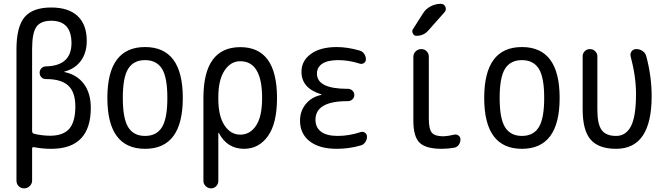

<svg xmlns="http://www.w3.org/2000/svg" viewBox="-20 -780 3540 1019"><path d="M150.4 -519.5V-85Q150.4 -73.2 160.2 -70.3Q197.3 -60.5 245.1 -59.6Q315.4 -59.6 347.7 -96.7Q379.9 -133.8 379.9 -214.8Q379.9 -291 342.3 -325.7Q304.7 -360.4 224.6 -360.4H222.7Q209 -360.4 199.7 -370.1Q190.4 -379.9 190.4 -394Q190.4 -408.2 200.2 -418Q210 -427.7 223.6 -427.7Q358.4 -430.7 359.4 -549.8Q359.4 -669.9 252 -669.9Q196.3 -669.9 173.3 -637.7Q150.4 -605.5 150.4 -519.5ZM67.4 178.7V-517.6Q67.4 -637.7 110.4 -689Q153.3 -740.2 252 -740.2Q343.8 -740.2 392.1 -694.8Q440.4 -649.4 440.4 -563.5Q440.4 -499 408.7 -456.5Q377 -414.1 322.3 -400.4Q321.3 -400.4 321.3 -398.4Q321.3 -397.5 322.3 -397.5Q388.7 -383.8 425.3 -334.5Q461.9 -285.2 461.9 -208Q461.9 9.8 252 9.8Q204.1 9.8 160.2 1Q150.4 -1 150.4 8.8V178.7Q150.4 195.3 137.7 207.5Q125 219.7 107.9 219.7Q90.8 219.7 79.1 208Q67.4 196.3 67.4 178.7Z M839.4 -415.5Q810.5 -460.9 750 -460.9Q689.5 -460.9 660.6 -415.5Q631.8 -370.1 631.8 -260.3Q631.8 -150.4 660.6 -104.5Q689.5 -58.6 750 -58.6Q810.5 -58.6 839.4 -104.5Q868.2 -150.4 868.2 -260.3Q868.2 -370.1 839.4 -415.5ZM950.2 -260.3Q950.2 9.8 750 9.8Q549.8 9.8 549.8 -260.3Q549.8 -530.3 750 -530.3Q950.2 -530.3 950.2 -260.3Z M1138.7 -264.6V-254.9Q1138.7 -164.1 1171.4 -114.7Q1204.1 -65.4 1254.9 -65.4Q1307.6 -65.4 1339.4 -113.8Q1371.1 -162.1 1371.1 -259.8Q1371.1 -455.1 1254.9 -455.1Q1204.1 -455.1 1171.4 -405.3Q1138.7 -355.5 1138.7 -264.6ZM1059.6 179.7V-259.8Q1059.6 -529.3 1254.9 -529.8Q1450.2 -530.3 1450.2 -259.8Q1450.2 -125 1401.9 -57.6Q1353.5 9.8 1275.4 9.8Q1185.5 9.8 1141.6 -74.2Q1141.6 -75.2 1139.6 -75.2Q1138.7 -75.2 1138.7 -74.2V179.7Q1138.7 196.3 1127.4 208Q1116.2 219.7 1100.1 219.7Q1084 219.7 1071.8 208Q1059.6 196.3 1059.6 179.7Z M1685.5 -276.4Q1686.5 -276.4 1686.5 -278.3Q1686.5 -279.3 1685.5 -279.3Q1579.1 -311.5 1580.1 -400.4Q1580.1 -457 1629.9 -493.7Q1679.7 -530.3 1767.6 -530.3Q1823.2 -530.3 1888.7 -511.7Q1903.3 -507.8 1912.6 -494.6Q1921.9 -481.4 1921.9 -464.8Q1921.9 -452.1 1911.6 -445.3Q1901.4 -438.5 1888.7 -442.4Q1831.1 -460.9 1775.4 -460.9Q1718.8 -460.9 1690.4 -441.9Q1662.1 -422.9 1662.1 -389.6Q1662.1 -308.6 1824.2 -308.6H1827.1Q1839.8 -308.6 1850.1 -299.3Q1860.4 -290 1860.4 -275.9Q1860.4 -261.7 1850.1 -252.4Q1839.8 -243.2 1827.1 -243.2H1824.2Q1654.3 -243.2 1654.3 -144.5Q1654.3 -103.5 1684.1 -81.1Q1713.9 -58.6 1772.5 -58.6Q1832 -58.6 1894.5 -79.1Q1906.2 -83 1917 -75.7Q1927.7 -68.4 1927.7 -54.7Q1927.7 -39.1 1918.5 -25.4Q1909.2 -11.7 1893.6 -7.8Q1832 9.8 1767.6 9.8Q1674.8 9.8 1623.5 -30.3Q1572.3 -70.3 1572.3 -139.6Q1572.3 -190.4 1603 -228Q1633.8 -265.6 1685.5 -276.4Z M2390.6 -65.4Q2403.3 -68.4 2413.6 -60.5Q2423.8 -52.7 2423.8 -40Q2423.8 -30.3 2419.9 -20.5Q2416 -10.7 2408.7 -4.4Q2401.4 2 2390.6 3.9Q2357.4 9.8 2324.2 9.8Q2240.2 9.8 2207 -22.5Q2173.8 -54.7 2173.8 -139.6V-478.5Q2173.8 -495.1 2186 -507.3Q2198.2 -519.5 2215.8 -519.5Q2233.4 -519.5 2244.6 -507.8Q2255.9 -496.1 2255.9 -478.5V-150.4Q2255.9 -94.7 2272 -75.7Q2288.1 -56.6 2334 -56.6Q2358.4 -57.6 2390.6 -65.4ZM2189.5 -589.8Q2177.7 -589.8 2171.4 -602.1Q2165 -614.3 2170.9 -624L2225.6 -710Q2240.2 -733.4 2266.1 -746.6Q2292 -759.8 2319.3 -759.8Q2336.9 -759.8 2343.8 -743.7Q2350.6 -727.5 2338.9 -714.8L2254.9 -620.1Q2229.5 -589.8 2189.5 -589.8Z M2839.4 -415.5Q2810.5 -460.9 2750 -460.9Q2689.5 -460.9 2660.6 -415.5Q2631.8 -370.1 2631.8 -260.3Q2631.8 -150.4 2660.6 -104.5Q2689.5 -58.6 2750 -58.6Q2810.5 -58.6 2839.4 -104.5Q2868.2 -150.4 2868.2 -260.3Q2868.2 -370.1 2839.4 -415.5ZM2950.2 -260.3Q2950.2 9.8 2750 9.8Q2549.8 9.8 2549.8 -260.3Q2549.8 -530.3 2750 -530.3Q2950.2 -530.3 2950.2 -260.3Z M3250 9.8Q3157.2 9.8 3114.7 -39.1Q3072.3 -87.9 3072.3 -200.2V-481.4Q3072.3 -497.1 3083.5 -508.3Q3094.7 -519.5 3110.8 -519.5Q3127 -519.5 3138.7 -508.3Q3150.4 -497.1 3150.4 -481.4V-196.3Q3150.4 -121.1 3173.3 -89.8Q3196.3 -58.6 3250 -58.6Q3301.8 -58.6 3328.6 -109.9Q3355.5 -161.1 3355.5 -282.2Q3355.5 -374 3327.1 -480.5Q3323.2 -495.1 3332 -507.3Q3340.8 -519.5 3357.4 -519.5Q3376 -519.5 3391.1 -508.8Q3406.2 -498 3410.2 -480.5Q3438.5 -375 3438.5 -269.5Q3438.5 9.8 3250 9.8Z"/></svg>

Font: Rounded-X Mgen+ 1m regular
Style: Regular
Weight: 400
Designer: [Source Han Sans]
Ryoko NISHIZUKA  (kana & ideographs); Paul D. Hunt (Latin, Greek & Cyrillic); Wenlong ZHANG  (bopomofo
Version: Version 1.059.20150602